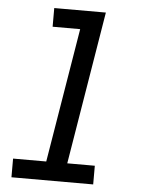

<svg xmlns="http://www.w3.org/2000/svg" viewBox="-53 -777 605 819"><g transform="rotate(5 250.0 -367.5)"><path d="M27 0V-80H169L264 -655H146V-735H367L259 -80H377V0Z"/></g></svg>

Font: Iosevka SS18 Medium
Style: Italic
Weight: 500
Italic angle: -9°
Monospace: yes
Designer: Belleve Invis
Foundry: Belleve Invis
Version: Version 25.1.1; ttfautohint (v1.8.4)